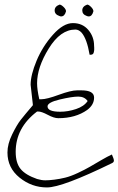

<svg xmlns="http://www.w3.org/2000/svg" viewBox="-20 -822 519 842"><path d="M336.9 -425.8Q392.6 -425.8 392.6 -394Q392.6 -362.3 362.3 -339.8Q311.5 -303.7 235.4 -303.7Q216.8 -303.7 189.5 -318.4Q162.1 -333 147.5 -333H142.6Q48.8 -261.7 48.8 -156.2Q48.8 -107.4 70.3 -81.1Q91.8 -54.7 142.6 -37.1Q162.1 -31.2 178.7 -31.2Q195.3 -31.2 218.8 -34.2Q242.2 -37.1 266.1 -43Q290 -48.8 321.3 -63.5Q352.5 -78.1 373.5 -90.3Q394.5 -102.5 422.9 -119.1Q451.2 -135.7 470.7 -144.5Q479.5 -125 479.5 -117.7Q479.5 -110.4 470.7 -106.4Q252.9 0 186 0Q119.1 0 65.9 -43Q12.7 -85.9 12.7 -153.3Q12.7 -190.4 33.2 -232.4Q53.7 -274.4 71.3 -296.9Q88.9 -319.3 124 -360.4V-364.3L114.3 -450.2Q114.3 -493.2 140.6 -556.2Q167 -619.1 212.4 -669.9Q257.8 -720.7 299.8 -720.7Q341.8 -720.7 367.2 -690.9Q392.6 -661.1 392.6 -621.1Q392.6 -620.1 393.1 -613.3Q393.6 -606.4 393.1 -602.5Q392.6 -598.6 391.6 -593.8Q389.6 -582 377.9 -582H373Q361.3 -651.4 337.9 -678.7Q325.2 -692.4 310.5 -692.4Q245.1 -692.4 193.8 -609.4Q142.6 -526.4 142.6 -457Q142.6 -429.7 152.3 -386.7H161.1Q184.6 -386.7 237.8 -406.2Q291 -425.8 318.4 -425.8Q328.1 -425.8 336.9 -425.8ZM188.5 -355.5Q188.5 -332 244.1 -332Q278.3 -332 313.5 -343.8Q348.6 -355.5 364.3 -378.9Q350.6 -398.4 323.2 -398.4Q295.9 -398.4 242.2 -385.7Q188.5 -373 188.5 -355.5ZM241.2 -801.8Q248 -801.8 258.8 -791.5Q269.5 -781.2 269.5 -772.5Q263.7 -750 248 -750Q244.1 -750 240.2 -752Q219.7 -758.8 219.7 -776.4Q219.7 -793.9 241.2 -801.8ZM362.3 -801.8Q369.1 -801.8 379.4 -791.5Q389.6 -781.2 389.6 -772.5Q383.8 -750 369.1 -750Q365.2 -750 360.4 -752Q340.8 -758.8 340.8 -776.4Q340.8 -793.9 362.3 -801.8Z"/></svg>

Font: Dawning of a New Day
Style: Regular
Weight: 400
Designer: Kimberly Geswein
Foundry: Kimberly Geswein
Version: Version 1.002 2010